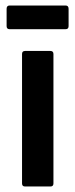

<svg xmlns="http://www.w3.org/2000/svg" viewBox="-20 -677 274 697"><path d="M71 0Q60 0 60 -11V-481Q60 -492 71 -492H163Q174 -492 174 -481V-11Q174 0 163 0ZM15 -571Q4 -571 4 -582V-645Q4 -657 15 -657H218Q229 -657 229 -645V-582Q229 -571 218 -571Z"/></svg>

Font: Sofia Sans Semi Condensed
Style: Bold
Weight: 700
Designer: Botio Nikoltchev, Ani Petrova
Foundry: lettersoup
Version: Version 4.100; ttfautohint (v1.8.4.7-5d5b)